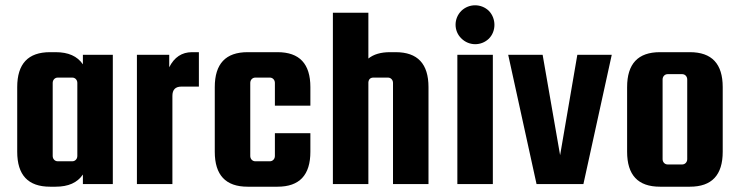

<svg xmlns="http://www.w3.org/2000/svg" viewBox="-20 -695 2795 725"><path d="M293 -452C272 -483 238 -498 190 -498H169C86 -498 45 -454 45 -366V-122C45 -34 86 10 169 10H190C238 10 272 -5 293 -36V0H406V-488H293ZM272 -106C272 -95 264 -86 253 -86H198C187 -86 179 -95 179 -106V-382C179 -393 187 -402 198 -402H253C264 -402 272 -393 272 -382Z M705 -498C667 -498 638 -479 619 -441V-488H497V0H631V-333C631 -356 642 -368 665 -368H731V-498Z M1152 -366C1152 -454 1111 -498 1028 -498H915C832 -498 791 -454 791 -366V-122C791 -34 832 10 915 10H1028C1111 10 1152 -34 1152 -122V-192H1018V-106C1018 -95 1010 -86 999 -86H944C933 -86 925 -95 925 -106V-382C925 -393 933 -402 944 -402H999C1010 -402 1018 -393 1018 -382V-296H1152Z M1371 -384C1372 -396 1379 -402 1390 -402H1445C1456 -402 1464 -393 1464 -382V0H1598V-366C1598 -454 1557 -498 1474 -498H1453C1418 -498 1391 -490 1371 -474V-647H1237V0H1371Z M1826 -549C1854 -577 1854 -625 1826 -654C1797 -682 1751 -682 1722 -654C1693 -625 1693 -578 1722 -550C1751 -521 1797 -521 1826 -549ZM1841 0V-488H1707V0Z M2095 -109 2029 -488H1899L2006 0H2183L2290 -488H2160Z M2709 -366C2709 -454 2668 -498 2585 -498H2472C2389 -498 2348 -454 2348 -366V-122C2348 -34 2389 10 2472 10H2585C2668 10 2709 -34 2709 -122ZM2575 -94C2575 -83 2567 -74 2556 -74H2501C2490 -74 2482 -83 2482 -94V-395C2482 -406 2490 -415 2501 -415H2556C2567 -415 2575 -406 2575 -395Z"/></svg>

Font: sklik
Style: Regular
Weight: 400
Designer: Joe Prince
Foundry: Joe Prince
Version: Version 1.001